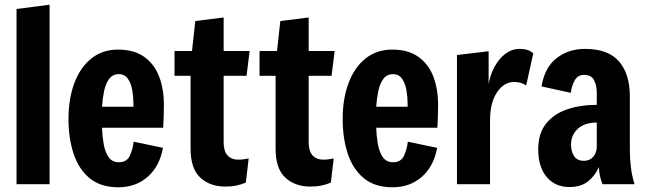

<svg xmlns="http://www.w3.org/2000/svg" viewBox="-20 -780 2735 813"><path d="M50 0V-742L190 -760V0Z M481 13Q406 13 359.5 -25.5Q313 -64 291.5 -129.5Q270 -195 270 -276Q270 -362 295 -428.5Q320 -495 367 -532.5Q414 -570 480 -570Q548 -570 591 -539Q634 -508 654 -455.5Q674 -403 674 -336Q674 -290 671 -239H412Q413 -204 419 -170Q425 -136 440 -114.5Q455 -93 483 -93Q517 -93 529.5 -120Q542 -147 546 -180L670 -154Q656 -76 605.5 -31.5Q555 13 481 13ZM412 -328H545V-342Q545 -370 540 -398.5Q535 -427 521.5 -446.5Q508 -466 483 -466Q457 -466 442 -445.5Q427 -425 420.5 -393Q414 -361 412 -328Z M934 10Q869 10 828 -28Q787 -66 787 -150V-459H719V-564H793L807 -691L927 -706V-564H1037L1024 -459H927V-178Q927 -140 943.5 -122Q960 -104 989 -104Q1002 -104 1012 -105.5Q1022 -107 1033 -109L1021 -7Q1003 1 982 5.5Q961 10 934 10Z M1294 10Q1229 10 1188 -28Q1147 -66 1147 -150V-459H1079V-564H1153L1167 -691L1287 -706V-564H1397L1384 -459H1287V-178Q1287 -140 1303.5 -122Q1320 -104 1349 -104Q1362 -104 1372 -105.5Q1382 -107 1393 -109L1381 -7Q1363 1 1342 5.5Q1321 10 1294 10Z M1642 13Q1567 13 1520.5 -25.5Q1474 -64 1452.5 -129.5Q1431 -195 1431 -276Q1431 -362 1456 -428.5Q1481 -495 1528 -532.5Q1575 -570 1641 -570Q1709 -570 1752 -539Q1795 -508 1815 -455.5Q1835 -403 1835 -336Q1835 -290 1832 -239H1573Q1574 -204 1580 -170Q1586 -136 1601 -114.5Q1616 -93 1644 -93Q1678 -93 1690.5 -120Q1703 -147 1707 -180L1831 -154Q1817 -76 1766.5 -31.5Q1716 13 1642 13ZM1573 -328H1706V-342Q1706 -370 1701 -398.5Q1696 -427 1682.5 -446.5Q1669 -466 1644 -466Q1618 -466 1603 -445.5Q1588 -425 1581.5 -393Q1575 -361 1573 -328Z M1915 0V-547L2049 -563V-424Q2061 -489 2097.5 -531Q2134 -573 2180 -573Q2219 -573 2238 -554L2208 -418Q2187 -433 2157 -433Q2114 -433 2084.5 -389Q2055 -345 2055 -271V0Z M2391 12Q2331 12 2295 -30.5Q2259 -73 2259 -148Q2259 -214 2291.5 -255.5Q2324 -297 2380 -316.5Q2436 -336 2507 -336V-387Q2507 -418 2495.5 -440.5Q2484 -463 2453 -463Q2427 -463 2414 -440.5Q2401 -418 2397 -387L2273 -414Q2286 -494 2336.5 -533.5Q2387 -573 2457 -573Q2555 -573 2601 -520Q2647 -467 2647 -372V-148Q2647 -108 2651.5 -71Q2656 -34 2667 0H2531Q2517 -36 2516 -73Q2501 -37 2470.5 -12.5Q2440 12 2391 12ZM2398 -168Q2398 -137 2411.5 -118Q2425 -99 2452 -99Q2477 -99 2492 -116Q2507 -133 2507 -160V-261Q2455 -261 2426.5 -234.5Q2398 -208 2398 -168Z"/></svg>

Font: Freeman
Style: Regular
Weight: 400
Designer: Vernon Adams, Aoife Mooney, Rodrigo Fuenzalida
Foundry: Rodrigo Fuenzalida
Version: Version 1.000; ttfautohint (v1.8.4.7-5d5b)